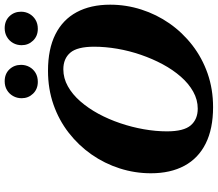

<svg xmlns="http://www.w3.org/2000/svg" viewBox="-75 -840 930 820"><g transform="rotate(-90 390.0 -430.0)"><path d="M239 -182Q239 -110 264.8 -80.2Q290.5 -50.5 336 -50.5Q374 -50.5 408.5 -69.8Q443 -89 472.5 -122.8Q502 -156.5 525.5 -200.2Q549 -244 566 -293.5Q583 -343 591.8 -394.2Q600.5 -445.5 600.5 -493Q600.5 -565 575 -594.8Q549.5 -624.5 504 -624.5Q466 -624.5 431.5 -605.2Q397 -586 367.5 -552.2Q338 -518.5 314.2 -474.8Q290.5 -431 273.8 -381.5Q257 -332 248 -280.8Q239 -229.5 239 -182ZM780 -424.5Q780 -356 759.2 -291.2Q738.5 -226.5 699.8 -171Q661 -115.5 606.8 -73.5Q552.5 -31.5 485.8 -8.2Q419 15 342.5 15Q250 15 187 -16.5Q124 -48 92 -107.5Q60 -167 60 -250.5Q60 -319 80.8 -383.8Q101.5 -448.5 140.2 -504Q179 -559.5 233 -601.5Q287 -643.5 353.8 -666.8Q420.5 -690 497.5 -690Q590.5 -690 653.2 -658.5Q716 -627 748 -567.5Q780 -508 780 -424.5ZM450.5 -733.5Q419.5 -733.5 400 -753.8Q380.5 -774 380.5 -802.5Q380.5 -822.5 389.8 -839Q399 -855.5 415.2 -865.2Q431.5 -875 453 -875Q484.5 -875 503.8 -854.8Q523 -834.5 523 -805Q523 -785.5 514 -769.2Q505 -753 488.8 -743.2Q472.5 -733.5 450.5 -733.5ZM677 -733.5Q646 -733.5 626.5 -753.8Q607 -774 607 -802.5Q607 -822.5 616.2 -839Q625.5 -855.5 642 -865.2Q658.5 -875 679.5 -875Q711 -875 730.5 -854.8Q750 -834.5 750 -805Q750 -785.5 740.8 -769.2Q731.5 -753 715.2 -743.2Q699 -733.5 677 -733.5Z"/></g></svg>

Font: Newsreader 24pt ExtraBold
Style: Italic
Weight: 800
Italic angle: -17°
Designer: Hugues Gentile
Foundry: Production Type
Version: Version 1.003